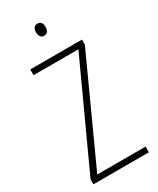

<svg xmlns="http://www.w3.org/2000/svg" viewBox="-228 -979 861 1046"><g transform="rotate(-30 202.5 -455.5)"><path d="M203 -911C181 -911 173 -893 173 -873C173 -851 183 -835 203 -835C223 -835 233 -850 233 -874C233 -894 226 -911 203 -911ZM379 0V-36H75L370 -682V-714H45V-678H327L30 -31V0Z"/></g></svg>

Font: Noto Sans Myanmar UI Condensed ExtraLight
Style: Regular
Weight: 200
Width: 3
Designer: Monotype Design Team
Foundry: Monotype Imaging Inc.
Version: Version 2.103